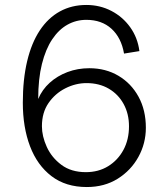

<svg xmlns="http://www.w3.org/2000/svg" viewBox="-20 -747 669 774"><path d="M330 7Q245 7 187.5 -37Q130 -81 101 -157.5Q72 -234 72 -333Q72 -427 89.5 -500.5Q107 -574 140.5 -624.5Q174 -675 221.5 -701Q269 -727 328 -727Q383 -727 429 -703Q475 -679 505 -637Q535 -595 542 -541L480 -531Q469 -595 429.5 -631Q390 -667 328 -667Q287 -667 252 -647.5Q217 -628 190.5 -588.5Q164 -549 149 -489Q134 -429 134 -348Q150 -386 180.5 -413.5Q211 -441 252 -456.5Q293 -472 340 -472Q406 -472 457.5 -441.5Q509 -411 538.5 -357Q568 -303 568 -232Q568 -169 538 -114.5Q508 -60 454.5 -26.5Q401 7 330 7ZM326 -53Q377 -53 416 -77Q455 -101 477.5 -142.5Q500 -184 500 -238Q500 -288 478.5 -327.5Q457 -367 418.5 -389.5Q380 -412 329 -412Q285 -412 243.5 -391Q202 -370 175.5 -331.5Q149 -293 149 -238Q149 -198 168.5 -155Q188 -112 227.5 -82.5Q267 -53 326 -53Z"/></svg>

Font: Parkinsans Light Light
Style: Regular
Weight: 300
Version: Version 1.000